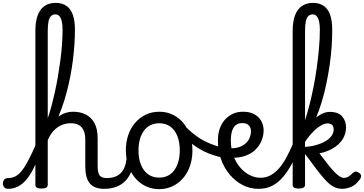

<svg xmlns="http://www.w3.org/2000/svg" viewBox="-123 -1296 2531 1335"><path d="M-66 17Q-85 17 -94 5.5Q-103 -6 -103 -20.5Q-103 -35 -94 -46.5Q-85 -58 -66 -58Q-39 -58 -16.5 -69.5Q6 -81 28 -108Q50 -135 74 -181Q98 -227 128 -295Q135 -312 146.5 -313Q158 -314 166 -304.5Q174 -295 169 -279Q145 -200 119 -143.5Q93 -87 64 -51.5Q35 -16 2.5 0.5Q-30 17 -66 17ZM601 17Q567 17 542 7.5Q517 -2 501 -21.5Q485 -41 477.5 -70.5Q470 -100 470 -140V-326Q470 -361 459.5 -386.5Q449 -412 427 -425.5Q405 -439 368 -439Q342 -439 315 -430Q288 -421 263.5 -400Q239 -379 220 -344.5Q201 -310 190 -259L177 -331Q193 -372 213.5 -406.5Q234 -441 260 -466Q286 -491 317.5 -505Q349 -519 386 -519Q435 -519 473 -500Q511 -481 533.5 -440.5Q556 -400 556 -334V-140Q556 -95 569.5 -76.5Q583 -58 620 -58Q634 -58 641 -46.5Q648 -35 646.5 -20.5Q645 -6 634 5.5Q623 17 601 17ZM165 15Q143 15 133 8.5Q123 2 123 -11V-1081Q123 -1178 159 -1227Q195 -1276 265 -1276Q309 -1276 339 -1255Q369 -1234 383.5 -1193Q398 -1152 398 -1090Q398 -1041 394.5 -988Q391 -935 384 -879Q377 -823 366 -766Q355 -709 340 -652.5Q325 -596 305.5 -542.5Q286 -489 262 -439Q238 -389 209 -345V-11Q209 2 198 8.5Q187 15 165 15ZM209 -474Q222 -511 234.5 -557.5Q247 -604 258.5 -655.5Q270 -707 279.5 -762.5Q289 -818 296.5 -874Q304 -930 308 -985Q312 -1040 312 -1090Q312 -1124 306.5 -1147.5Q301 -1171 290 -1183.5Q279 -1196 262 -1196Q244 -1196 232 -1184.5Q220 -1173 214.5 -1147.5Q209 -1122 209 -1081Z M601 17Q587 17 580.5 5.5Q574 -6 575.5 -20.5Q577 -35 588 -46.5Q599 -58 620 -58Q650 -58 673.5 -66Q697 -74 714 -90Q731 -106 741.5 -130Q752 -154 756 -186Q758 -201 771 -205.5Q784 -210 796.5 -205.5Q809 -201 807 -186Q803 -133 786 -94.5Q769 -56 742 -31.5Q715 -7 679.5 5Q644 17 601 17Z M984 19Q917 19 864.5 -16Q812 -51 782 -111.5Q752 -172 752 -250Q752 -309 769 -358Q786 -407 817.5 -443Q849 -479 891 -499Q933 -519 984 -519Q1051 -519 1103 -484.5Q1155 -450 1185 -389Q1215 -328 1215 -250Q1215 -203 1204 -162Q1193 -121 1172.5 -88Q1152 -55 1123.5 -31Q1095 -7 1059.5 6Q1024 19 984 19ZM984 -61Q1017 -61 1043.5 -74Q1070 -87 1088.5 -112Q1107 -137 1117 -172Q1127 -207 1127 -250Q1127 -308 1110 -350.5Q1093 -393 1061 -416Q1029 -439 984 -439Q951 -439 924 -426Q897 -413 878.5 -388Q860 -363 850 -328.5Q840 -294 840 -250Q840 -192 857.5 -149.5Q875 -107 907 -84Q939 -61 984 -61Z M1425 -200Q1351 -216 1296 -243.5Q1241 -271 1196.5 -308.5Q1152 -346 1111 -390Q1102 -399 1107 -414.5Q1112 -430 1123 -440Q1134 -450 1142 -441Q1187 -393 1229.5 -360Q1272 -327 1319.5 -305.5Q1367 -284 1426 -269Q1434 -267 1437 -256Q1440 -245 1439.5 -231.5Q1439 -218 1435 -208.5Q1431 -199 1425 -200Z M1433 -270Q1483 -261 1519 -268Q1555 -275 1578 -293Q1601 -311 1611.5 -335Q1622 -359 1622 -384Q1622 -410 1606.5 -425Q1591 -440 1564 -440Q1550 -440 1543 -452Q1536 -464 1536.5 -479.5Q1537 -495 1545 -507Q1553 -519 1569 -519Q1605 -519 1631.5 -508Q1658 -497 1675.5 -479Q1693 -461 1701.5 -437.5Q1710 -414 1710 -388Q1710 -353 1695 -316.5Q1680 -280 1648 -250.5Q1616 -221 1564 -207Q1512 -193 1438 -203Z M1674 17Q1615 17 1564 -9.5Q1513 -36 1474 -82.5Q1435 -129 1413.5 -190Q1392 -251 1392 -321Q1392 -355 1400 -385.5Q1408 -416 1423.5 -440.5Q1439 -465 1460.5 -482.5Q1482 -500 1508 -509.5Q1534 -519 1564 -519Q1573 -519 1577.5 -507Q1582 -495 1581 -479.5Q1580 -464 1574.5 -452Q1569 -440 1560 -440Q1544 -440 1531.5 -435Q1519 -430 1509.5 -420Q1500 -410 1494 -395Q1488 -380 1485 -361.5Q1482 -343 1482 -320Q1482 -263 1499 -215.5Q1516 -168 1545.5 -133Q1575 -98 1612 -79Q1649 -60 1688 -60Q1727 -60 1759.5 -78Q1792 -96 1819.5 -128.5Q1847 -161 1871 -206Q1895 -251 1918 -305Q1927 -326 1942 -326Q1957 -326 1966.5 -313.5Q1976 -301 1967 -281Q1938 -217 1909.5 -163Q1881 -109 1847.5 -68.5Q1814 -28 1772 -5.5Q1730 17 1674 17Z M1954 15Q1932 15 1922 8.5Q1912 2 1912 -11V-1081Q1912 -1145 1928 -1188.5Q1944 -1232 1976 -1254Q2008 -1276 2054 -1276Q2098 -1276 2128 -1255Q2158 -1234 2172.5 -1193Q2187 -1152 2187 -1090Q2187 -1034 2183 -972.5Q2179 -911 2169.5 -846Q2160 -781 2146.5 -715Q2133 -649 2113.5 -585.5Q2094 -522 2069 -462.5Q2044 -403 2014 -349.5Q1984 -296 1947 -252L1939 -335Q1953 -348 1968 -380.5Q1983 -413 1998.5 -461Q2014 -509 2029 -567.5Q2044 -626 2057 -691.5Q2070 -757 2079.5 -825.5Q2089 -894 2095 -961.5Q2101 -1029 2101 -1090Q2101 -1124 2095.5 -1147.5Q2090 -1171 2079 -1183.5Q2068 -1196 2051 -1196Q2033 -1196 2021 -1184.5Q2009 -1173 2003.5 -1147.5Q1998 -1122 1998 -1081V-11Q1998 2 1987 8.5Q1976 15 1954 15ZM2259 17Q2229 17 2204 6Q2179 -5 2151.5 -32Q2124 -59 2088 -105.5Q2052 -152 2000 -223L1994 -222V-274Q2038 -277 2075 -287.5Q2112 -298 2139.5 -314Q2167 -330 2182 -351Q2197 -372 2197 -396Q2197 -419 2185 -428.5Q2173 -438 2155 -438Q2131 -438 2102 -419.5Q2073 -401 2042.5 -367.5Q2012 -334 1985 -289L1984 -360Q2006 -402 2035.5 -438Q2065 -474 2099.5 -496Q2134 -518 2170 -518Q2229 -518 2256 -486.5Q2283 -455 2283 -411Q2283 -384 2274.5 -359.5Q2266 -335 2249.5 -314Q2233 -293 2210 -276.5Q2187 -260 2159 -248Q2131 -236 2098 -230Q2132 -185 2157.5 -152.5Q2183 -120 2203 -99.5Q2223 -79 2239 -69Q2255 -59 2268 -59Q2284 -59 2298 -67Q2312 -75 2328 -91Q2339 -102 2348 -103Q2357 -104 2370 -96Q2387 -87 2387.5 -74Q2388 -61 2380 -50Q2350 -8 2316 4.5Q2282 17 2259 17Z"/></svg>

Font: Playwrite VN
Style: Regular
Weight: 400
Designer: Veronika Burian, José Scaglione
Foundry: TypeTogether
Version: Version 1.002